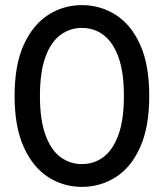

<svg xmlns="http://www.w3.org/2000/svg" viewBox="-20 -720 640 750"><path d="M37 -345Q37 -467 73 -545.5Q109 -624 168.5 -662Q228 -700 300 -700Q372 -700 432 -662Q492 -624 527.5 -545.5Q563 -467 563 -345Q563 -224 527.5 -145Q492 -66 432 -28Q372 10 300 10Q228 10 168.5 -28Q109 -66 73 -145Q37 -224 37 -345ZM136 -345Q136 -252 157.5 -193Q179 -134 216 -106.5Q253 -79 300 -79Q347 -79 384 -106.5Q421 -134 442.5 -193Q464 -252 464 -345Q464 -439 442.5 -497.5Q421 -556 384 -583.5Q347 -611 300 -611Q253 -611 216 -583.5Q179 -556 157.5 -497.5Q136 -439 136 -345Z"/></svg>

Font: Radio Canada
Style: Regular
Weight: 400
Designer: Charles Daoud, Etienne Aubert Bonn, Alexandre Saumier Demers, Jacques Le Bailly
Foundry: Radio-Canada
Version: Version 2.104;gftools[0.9.28.dev5+ged2979d]